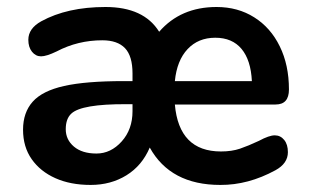

<svg xmlns="http://www.w3.org/2000/svg" viewBox="-20 -521 883 549"><path d="M358.9 -203.1V-223.1H340.8Q213.4 -223.6 184.1 -196.3Q168 -181.6 168 -151.6Q168 -121.6 191.4 -101.8Q214.8 -82 255.9 -82Q296.9 -82 327.9 -116.5Q358.9 -150.9 358.9 -203.1ZM480 -289.1H700.2Q697.3 -349.1 670.7 -381.1Q644 -413.1 595.5 -413.1Q546.9 -413.1 516.4 -380.6Q485.8 -348.1 480 -289.1ZM803.2 -85.9Q803.2 -53.7 767.6 -34.2Q689.5 8.3 609.9 7.8Q467.3 7.8 408.2 -99.1Q386.2 -47.4 341.6 -19.8Q296.9 7.8 239.3 7.8Q181.6 7.8 138.4 -11.5Q95.2 -30.8 70.6 -65.9Q45.9 -101.1 45.9 -150.1Q45.9 -199.2 73.5 -230.2Q101.1 -261.2 163.1 -275.1Q225.1 -289.1 334 -289.1H358.9V-311Q358.9 -360.8 337.4 -383.3Q315.9 -405.8 272.5 -405.8Q202.6 -405.8 142.1 -374Q112.8 -359.9 97.4 -359.9Q82 -359.9 71.5 -373Q61 -386.2 61 -407.2Q61 -439.5 97.7 -460Q172.4 -501 281.7 -501Q391.1 -501 435.1 -430.2Q496.6 -501 599.1 -501Q660.2 -501 707 -471.4Q753.9 -441.9 780 -388.4Q806.2 -335 806.2 -265.1Q806.2 -222.2 768.1 -222.2H480Q491.7 -87.9 611.8 -87.9Q642.6 -87.9 666.3 -95.9Q689.9 -104 720.2 -118.2Q750 -134.3 766.1 -134Q782.2 -133.8 792.7 -120.8Q803.2 -107.9 803.2 -85.9Z"/></svg>

Font: Nunito-Bold
Style: Bold
Weight: 700
Designer: Vernon Adams
Foundry: newtypography
Version: Version 3.000